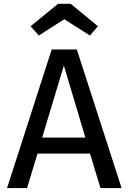

<svg xmlns="http://www.w3.org/2000/svg" viewBox="-20 -959 655 979"><path d="M492.3 0 439 -175.9H171.3L117.9 0H15.9L243.6 -706.7H371.8L600 0ZM305.6 -624.6 194.9 -257.4H415.4ZM275.9 -939.5H340.5L479.5 -825.1L438.5 -777.9L307.7 -861L177.9 -777.9L135.9 -825.1Z"/></svg>

Font: Fira Code Fixed Retina
Style: Regular
Weight: 450
Monospace: yes
Designer: Carrois Corporate, Edenspiekermann AG, Nikita Prokopov
Foundry: Carrois Corporate, Edenspiekermann AG, Nikita Prokopov
Version: Version 5.002